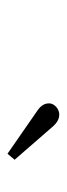

<svg xmlns="http://www.w3.org/2000/svg" viewBox="147 -910 178 512"><g transform="rotate(90 236.0 -654.0)"><path d="M276 -664Q253 -679 256 -700Q258 -709 266.5 -716Q275 -723 286 -723Q303 -723 319 -704L406 -604L390 -585Z"/></g></svg>

Font: Trirong Light
Style: Italic
Weight: 300
Italic angle: -12°
Designer: Katatrad Team
Foundry: CadsonDemak
Version: Version 1.001